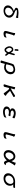

<svg xmlns="http://www.w3.org/2000/svg" viewBox="3828 -4496 843 8540"><g transform="rotate(90 4250.0 -226.5)"><path d="M500 -554.7 545.9 -554.2Q605 -554.2 652.3 -543.9Q699.2 -533.7 723.1 -522Q724.6 -521.5 727.5 -519.5Q732.4 -516.6 737.5 -514.6Q742.7 -512.7 746.6 -511Q750.5 -509.3 752 -509.3Q756.8 -509.3 763.7 -518.1Q775.4 -533.7 779.8 -561Q781.7 -573.7 781.7 -586.9Q781.7 -600.1 777.3 -614.3Q776.4 -615.7 774.9 -615.7Q771 -615.7 765.6 -614.3Q751 -610.8 745.1 -610.8Q739.3 -610.8 733.9 -611.8Q687 -613.8 642.1 -620.6Q597.2 -627.4 550.8 -627.4Q501.5 -627.4 454.6 -619.6Q413.6 -612.8 392.1 -606.9Q383.3 -604.5 376 -601.6Q359.9 -593.8 350.3 -583.7Q340.8 -573.7 335.7 -562.5Q330.6 -551.3 329.1 -541Q327.6 -529.8 327.6 -524.7Q327.6 -519.5 328.1 -516.1Q328.6 -512.7 329.3 -509.3Q330.1 -505.9 331.5 -502.9Q334.5 -495.6 339.4 -490.7Q344.2 -485.8 350.6 -481.4Q362.8 -472.7 383.8 -462.9Q407.7 -452.6 469.7 -418.5L459 -415.5Q430.2 -408.2 389.2 -387.7Q348.1 -367.2 311 -334.5Q273.9 -301.8 247.6 -257.3Q221.2 -212.9 221.2 -155.3Q221.2 -115.2 236.3 -80.3Q251.5 -45.4 280.8 -19.3Q310.1 6.8 354 21.7Q397.9 36.6 456.1 36.6Q481 36.6 499 34.4Q517.1 32.2 528.8 29.8Q552.2 25.4 574.7 18.1Q630.9 0 672.9 -33.2Q715.3 -66.4 740.2 -113.8Q765.1 -161.1 765.1 -219.7Q765.1 -259.8 751.7 -291.3Q738.3 -322.8 717.8 -346.2Q697.3 -369.6 673.6 -386.5Q649.9 -403.3 629.9 -414.1Q573.2 -442.4 564.5 -443.8H563.5Q537.6 -453.1 513.9 -462.4Q490.2 -471.7 471.7 -481.9Q437 -501 428.2 -515.1Q425.8 -519 424.8 -522.5Q420.4 -528.8 420.4 -533.7Q420.4 -542 430.7 -546.4Q444.3 -552.2 463.6 -553.5Q482.9 -554.7 500 -554.7ZM671.4 -205.6Q671.4 -173.3 657.7 -146.5Q640.1 -111.3 609.9 -85.9Q579.6 -60.5 540.8 -46.6Q502 -32.7 461.9 -32.7Q427.7 -32.7 401.9 -43Q359.4 -59.1 337.9 -96.7Q321.8 -125 321.8 -159.2Q321.8 -208 348.1 -253.9Q379.9 -309.1 441.9 -347.2Q478.5 -369.1 523.9 -381.8Q551.8 -369.1 576.7 -354.5Q629.4 -322.8 654.3 -276.4Q667.5 -252.4 670.4 -221.2Q671.4 -213.4 671.4 -205.6Z M1651.9 -89.4Q1649.9 -95.7 1647.5 -95.7Q1647 -95.7 1646.5 -95.7Q1639.6 -92.8 1631.8 -87.9Q1590.3 -67.4 1561.5 -59.8Q1532.7 -52.2 1510.7 -52.2Q1482.9 -52.2 1471.2 -60.5Q1458.5 -68.8 1458.5 -84Q1458.5 -103.5 1489.7 -216.8Q1502.4 -262.7 1515.6 -308.1L1536.6 -378.9Q1539.1 -387.7 1545.2 -395Q1551.3 -402.3 1555.2 -406.7Q1566.4 -418.5 1566.4 -422.4Q1566.4 -424.3 1563 -428.5Q1559.6 -432.6 1555.4 -437Q1551.3 -441.4 1542.5 -447.8Q1524.9 -460.9 1505.6 -469.5Q1486.3 -478 1469.2 -478Q1454.6 -478 1449.7 -464.4Q1448.2 -460 1448.2 -456.8Q1448.2 -453.6 1449 -449.2Q1449.7 -444.8 1449.7 -439Q1449.7 -433.1 1449.2 -427.7Q1446.8 -408.2 1430.7 -345.7Q1422.4 -313.5 1412.1 -277.3Q1383.8 -178.2 1378.9 -158.9Q1374 -139.6 1372.1 -132.3Q1370.1 -124 1365.7 -106.9Q1356.9 -70.3 1356.9 -47.9Q1356.9 -6.3 1388.7 16.1Q1420.4 38.6 1483.4 38.6Q1514.2 38.6 1545.4 30.3Q1574.7 22.9 1607.9 8.8Q1618.2 4.4 1626.5 -6.3Q1643.1 -27.3 1648.9 -60.1Q1651.9 -75.2 1651.9 -89.4Z M2182.6 -396.5Q2162.6 -396.5 2146 -390.9Q2129.4 -385.3 2116.7 -377.4Q2103 -368.7 2090.8 -356.4Q2053.2 -316.9 2043.5 -267.6Q2039.6 -248 2039.6 -225.1Q2039.6 -203.1 2043 -184.1Q2049.3 -148.9 2062.7 -123Q2076.2 -97.2 2090.8 -74.7Q2105 -52.7 2128.9 -31.2Q2152.3 -10.3 2186 -6.3Q2191.9 -5.9 2197.3 -5.9Q2221.2 -5.9 2241.7 -12.7Q2267.1 -20.5 2296.6 -50Q2326.2 -79.6 2338.9 -108.4L2341.8 -114.7Q2401.4 -41 2419.9 -34.7Q2422.4 -34.2 2424.8 -34.2Q2427.2 -34.2 2430.4 -34.4Q2433.6 -34.7 2437.5 -36.1Q2445.8 -38.1 2452.6 -43L2461.4 -60.5Q2461.9 -63.5 2461.9 -66.4Q2461.9 -69.3 2460.9 -74.2Q2459.5 -84.5 2452.6 -94.2L2375 -197.8Q2395 -252 2406.7 -309.6Q2418.5 -367.2 2436 -421.9Q2436.5 -424.3 2436.5 -427.5Q2436.5 -430.7 2435.5 -435.1Q2434.6 -444.3 2427.7 -452.6L2410.2 -461.4Q2407.7 -461.9 2405.3 -461.9Q2389.6 -461.9 2377.4 -453.1Q2360.4 -418.9 2353 -378.9Q2345.2 -337.9 2331.1 -298.3L2328.6 -290L2323.7 -297.4Q2295.4 -338.9 2269.8 -363.3Q2244.1 -387.7 2209 -394Q2195.3 -396.5 2182.6 -396.5ZM2201.2 -76.7Q2182.1 -76.7 2161.6 -97.7Q2141.1 -119.6 2127 -146.5Q2112.8 -173.3 2107.9 -207.5Q2106 -219.7 2106 -230.5Q2106 -250.5 2112.3 -266.1Q2121.1 -290.5 2137.2 -310.5Q2154.3 -331.5 2177.7 -331.5Q2204.6 -331.5 2234.9 -303.2Q2255.9 -284.2 2267.6 -257.8Q2281.2 -227.5 2300.8 -196.8Q2292 -165.5 2278.8 -137.7Q2265.1 -109.9 2240.7 -87.4Q2225.1 -78.6 2205.1 -76.7Q2203.1 -76.7 2201.2 -76.7ZM2168.5 -542.5Q2168.5 -516.6 2165.5 -491.7L2174.8 -466.3Q2187.5 -451.2 2202.6 -449.7L2221.2 -457Q2235.8 -470.2 2236.8 -488.3Q2235.8 -503.9 2235.8 -518.1Q2235.8 -563.5 2245.6 -595.7L2239.3 -614.7Q2226.6 -627.9 2210.4 -628.4L2191.9 -622.1Q2168 -598.6 2168 -566.4Z M2674.3 127.9Q2672.9 133.8 2672.9 139.2Q2672.9 155.3 2690.4 164.1Q2710.9 174.3 2746.1 174.3Q2760.7 174.3 2768.1 166.3Q2775.4 158.2 2781.5 135.7Q2787.6 113.3 2795.4 75.7Q2803.2 38.1 2821.8 -22.9L2826.2 -20.5Q2855 -5.4 2896.5 3.9Q2938 13.2 2981.4 13.2Q3073.2 13.2 3150.4 -38.1Q3175.8 -55.2 3197.8 -77.1Q3237.3 -116.7 3260.5 -168.7Q3283.7 -220.7 3283.7 -280.3Q3283.7 -314.9 3271.5 -350.1Q3259.8 -385.3 3234.6 -414.1Q3209.5 -442.9 3169.2 -460.9Q3128.9 -479 3071.3 -479Q3036.6 -479 2999 -469.7Q2943.8 -456.5 2899.9 -436.5Q2886.2 -430.2 2871.6 -421.9Q2853.5 -411.6 2849.1 -405.8L2848.6 -404.8Q2846.2 -403.8 2844.2 -401.4Q2834.5 -391.6 2813 -333.5Q2794.9 -282.2 2777.8 -216.8Q2739.7 -77.6 2712.9 5.9Q2686 89.4 2674.3 127.9ZM2984.4 -388.7Q3024.9 -404.8 3064.5 -404.8Q3085.4 -404.8 3107.9 -398.9Q3153.8 -386.2 3174.3 -342.8Q3185.1 -320.3 3185.1 -287.1Q3185.1 -246.6 3171.9 -206.5Q3158.2 -166.5 3130.4 -134.8Q3102.5 -103 3060.1 -83.5Q3017.6 -64 2960.9 -64Q2919.4 -64 2892.6 -71Q2865.7 -78.1 2841.8 -90.8L2838.4 -92.3Q2848.1 -128.9 2854.7 -156Q2861.3 -183.1 2866 -200.4Q2870.6 -217.8 2875 -233.9Q2884.3 -267.1 2893.3 -294.9Q2902.3 -322.8 2910.2 -340.3Q2939.5 -371.6 2984.4 -388.7Z M3958.5 -443.4Q3958.5 -447.8 3941.4 -456.8Q3924.3 -465.8 3902.8 -471.9Q3881.3 -478 3863.8 -478Q3852.5 -478 3851.1 -474.1Q3851.1 -473.6 3851.1 -473.1Q3851.1 -472.7 3851.6 -470.2Q3853.5 -459 3853.5 -453.6Q3853.5 -443.8 3852.1 -435.5Q3838.9 -360.4 3796.4 -210.9Q3784.7 -169.4 3773.9 -134.8L3754.9 -73.7Q3746.1 -47.4 3741.2 -36.1Q3731.9 -15.6 3731.9 1Q3731.9 18.6 3740.7 27.3Q3751 37.6 3775.9 37.6Q3800.8 37.6 3818.8 28.3Q3835.9 19.5 3843.3 -3.9Q3854 -44.4 3865.2 -90.8Q3883.8 -168 3889.6 -195.3Q3901.4 -201.2 3912.1 -205.6Q3922.9 -210 3928.2 -213.4L3930.7 -215.3Q3961.9 -191.9 3995.8 -151.4Q4029.8 -110.8 4068.8 -55.2Q4110.8 7.3 4124.5 21Q4134.3 30.8 4140.6 30.8Q4148.4 30.8 4165 22.5Q4182.1 13.7 4198.7 0.5Q4215.3 -12.7 4227.5 -30Q4239.7 -47.4 4239.7 -63.5Q4239.7 -67.4 4237.3 -69.3Q4234.9 -71.3 4230 -72.8L4216.8 -77.1Q4209 -80.1 4201.2 -85Q4167 -103 4117.7 -152.3Q4101.1 -168.5 4075.2 -196.3Q4049.3 -224.1 4040.5 -233.2Q4031.7 -242.2 4021 -252Q4108.9 -300.8 4137.2 -317.4Q4246.6 -380.4 4279.3 -396Q4280.8 -397 4281.7 -397.5Q4295.9 -406.2 4295.9 -418Q4295.9 -427.2 4287.6 -444.3V-445.3Q4287.6 -451.2 4277.8 -461.4Q4265.6 -473.1 4249 -473.1Q4236.3 -473.1 4224.9 -468.5Q4213.4 -463.9 4205.1 -456.5H4204.6Q4119.6 -398.4 4059.1 -360.8Q3987.3 -316.9 3918 -284.2L3909.7 -280.3Q3918.5 -317.4 3925.3 -343.3Q3932.1 -369.1 3942.9 -407.2Q3945.3 -416 3952.6 -424.8Q3958.5 -431.2 3958.5 -443.4Z M5196.3 -356Q5207 -356 5220.7 -374.8Q5234.4 -393.6 5239.7 -418Q5241.2 -422.9 5241.2 -427.7Q5241.2 -432.6 5240.7 -437.7Q5240.2 -442.9 5240.2 -445.3Q5235.4 -453.1 5212.6 -463.1Q5189.9 -473.1 5157.5 -481.9Q5125 -490.7 5087.6 -497.1Q5050.3 -503.4 5021 -503.4Q4964.4 -503.4 4923.3 -490.2Q4868.7 -473.1 4836.4 -440.9Q4820.8 -425.8 4812 -408.2Q4798.3 -381.8 4798.3 -356.4Q4798.3 -331.1 4812 -305.2Q4825.7 -279.8 4865.2 -259.8L4878.9 -252.9L4863.8 -251.5Q4835 -248.5 4808.6 -235.8Q4768.1 -216.3 4743.2 -180.7Q4734.9 -168.9 4728.5 -155.3Q4716.3 -128.9 4716.3 -97.7Q4716.3 -53.2 4739.3 -22.9Q4762.7 7.3 4796.6 25.9Q4830.6 44.4 4870.1 52.7Q4909.7 61 4941.4 61Q5016.1 61 5071.8 47.9Q5127.4 34.7 5161.1 20.5Q5188 7.3 5201.2 -21.2Q5214.4 -49.8 5214.4 -80.1Q5214.4 -83.5 5211.4 -86.4Q5210.4 -87.4 5209.5 -87.4Q5208.5 -87.4 5208 -86.9Q5202.1 -85.4 5189.9 -78.4Q5177.7 -71.3 5171.4 -67.6Q5165 -64 5161.6 -62.5Q5124.5 -43.5 5064 -29.8Q5015.1 -19 4957.3 -19Q4899.4 -19 4859.9 -41Q4818.8 -64 4818.8 -110.4Q4818.8 -134.3 4832 -151.9Q4856.4 -185.1 4914.6 -195.8Q4941.9 -200.7 4972.2 -200.7Q5002.4 -200.7 5033.2 -196.8Q5064.5 -192.9 5091.3 -182.6Q5097.2 -181.2 5103.3 -180.2Q5109.4 -179.2 5110.4 -179.2Q5116.2 -179.2 5122.6 -187.5Q5135.7 -205.1 5145 -235.8Q5148.9 -247.6 5148.9 -252.4Q5148.9 -257.3 5145.8 -260.5Q5142.6 -263.7 5135.3 -265.6Q5119.1 -271 5097.2 -272.5Q5075.2 -273.9 5061.5 -273.9Q5047.9 -273.9 5043 -273.9Q5038.1 -273.9 5033.7 -274.4Q5024.9 -274.9 5019 -275.9Q4943.4 -282.2 4916.5 -309.1Q4908.2 -317.4 4904.3 -328.1Q4898.9 -341.8 4898.9 -357.4Q4899.4 -373.5 4913.6 -386.7Q4938 -409.2 4984.9 -417.5Q5007.3 -421.4 5029.3 -421.4Q5067.4 -419.4 5109.9 -405.3Q5128.9 -398.4 5144.3 -389.9Q5159.7 -381.3 5169.9 -373Q5180.2 -364.7 5186.5 -360.4Q5192.9 -356 5196.3 -356Z M6151.9 -89.4Q6149.9 -95.7 6147.5 -95.7Q6147 -95.7 6146.5 -95.7Q6139.6 -92.8 6131.8 -87.9Q6090.3 -67.4 6061.5 -59.8Q6032.7 -52.2 6010.7 -52.2Q5982.9 -52.2 5971.2 -60.5Q5958.5 -68.8 5958.5 -84Q5958.5 -103.5 5989.7 -216.8Q6002.4 -262.7 6015.6 -308.1L6036.6 -378.9Q6039.1 -387.7 6045.2 -395Q6051.3 -402.3 6055.2 -406.7Q6066.4 -418.5 6066.4 -422.4Q6066.4 -424.3 6063 -428.5Q6059.6 -432.6 6055.4 -437Q6051.3 -441.4 6042.5 -447.8Q6024.9 -460.9 6005.6 -469.5Q5986.3 -478 5969.2 -478Q5954.6 -478 5949.7 -464.4Q5948.2 -460 5948.2 -456.8Q5948.2 -453.6 5949 -449.2Q5949.7 -444.8 5949.7 -439Q5949.7 -433.1 5949.2 -427.7Q5946.8 -408.2 5930.7 -345.7Q5922.4 -313.5 5912.1 -277.3Q5883.8 -178.2 5878.9 -158.9Q5874 -139.6 5872.1 -132.3Q5870.1 -124 5865.7 -106.9Q5856.9 -70.3 5856.9 -47.9Q5856.9 -6.3 5888.7 16.1Q5920.4 38.6 5983.4 38.6Q6014.2 38.6 6045.4 30.3Q6074.7 22.9 6107.9 8.8Q6118.2 4.4 6126.5 -6.3Q6143.1 -27.3 6148.9 -60.1Q6151.9 -75.2 6151.9 -89.4Z M6944.3 -486.8Q6888.7 -486.8 6839.4 -465.8Q6764.2 -433.6 6716.3 -365.2Q6668 -296.4 6659.7 -209.5Q6657.7 -190.9 6657.7 -173.8Q6657.7 -141.6 6664.6 -112.8Q6677.2 -58.6 6712.4 -23.4Q6735.4 -0.5 6767.1 13.7Q6807.6 31.7 6862.3 31.7Q6928.7 31.7 6991.2 -3.9Q7053.7 -39.6 7111.8 -104.5L7117.2 -110.4Q7122.6 -91.8 7126.2 -80.6Q7129.9 -69.3 7134.3 -58.1Q7143.6 -36.1 7156.2 -18.6Q7168.9 -1.5 7185.3 9.3Q7201.7 20 7222.7 20Q7242.7 20 7271 3.9Q7297.9 -11.2 7313 -31.2Q7322.8 -44.4 7322.8 -56.6Q7322.8 -62 7320.3 -63Q7319.8 -63 7318.4 -63Q7316.9 -63 7311 -61.5Q7305.2 -60.1 7296.9 -60.1Q7250.5 -60.1 7226.3 -93.5Q7202.1 -127 7188 -206.1Q7216.8 -253.9 7238.8 -300.3Q7260.7 -346.7 7289.1 -389.2Q7291.5 -393.1 7296.9 -399.2Q7302.2 -405.3 7308.1 -412.1Q7321.3 -427.2 7332 -436Q7337.9 -440.9 7337.9 -445.8Q7337.9 -452.1 7328.6 -461.4Q7324.7 -465.3 7319.8 -469.2Q7306.6 -478.5 7288.6 -486.3Q7254.4 -500.5 7231 -500.5Q7218.8 -500.5 7215.3 -496.6L7213.4 -493.7Q7212.4 -470.7 7206.1 -448.2Q7194.3 -409.2 7168.5 -362.8Q7157.2 -342.8 7142.1 -314L7139.2 -325.2Q7128.9 -368.2 7106.9 -398.9Q7074.7 -443.4 7029.3 -465.8Q7015.1 -473.1 7000 -477.5Q6970.2 -486.8 6944.3 -486.8ZM6872.1 -46.4Q6829.1 -46.4 6798.8 -76.7Q6776.9 -98.6 6766.1 -130.9Q6758.3 -155.8 6758.3 -184.6Q6758.3 -219.7 6771.7 -258.3Q6785.2 -296.9 6809.6 -329.3Q6834 -361.8 6867.4 -383.3Q6900.9 -404.8 6942.4 -404.8Q6977.1 -404.8 7000 -389.2Q7022.9 -374 7038.3 -348.6Q7053.7 -323.2 7064.5 -289.6Q7074.7 -255.9 7084 -215.8Q7042.5 -153.8 7005.4 -116.7Q6966.8 -78.1 6927.2 -59.6Q6899.4 -46.4 6872.1 -46.4Z M8182.1 -393.6Q8215.3 -392.1 8235.4 -392.1Q8293 -392.1 8316.9 -402.3Q8331.5 -408.7 8336.4 -418.5Q8340.3 -427.2 8340.3 -438.5Q8340.3 -440.9 8340.3 -442.9V-443.4Q8340.3 -452.1 8336.4 -458Q8332.5 -464.8 8327.4 -468.8Q8322.3 -472.7 8317.6 -474.4Q8313 -476.1 8311.5 -476.1Q8294.4 -476.1 8285.2 -474.6Q8270 -472.2 8252.2 -472.2Q8234.4 -472.2 8210.4 -472.7Q8186.5 -473.1 8160.6 -474.1Q8108.9 -476.1 8057.6 -476.1Q7941.4 -476.1 7846.7 -421.4Q7806.2 -397.9 7774.4 -366.2Q7737.3 -329.1 7714.8 -283.2Q7687 -226.6 7687 -162.1Q7687 -125 7700.4 -89.1Q7713.9 -53.2 7741.9 -25.1Q7770 2.9 7813.7 20.3Q7857.4 37.6 7918 37.6Q7985.4 37.6 8044.4 16.6Q8115.7 -9.3 8164.6 -58.1Q8196.8 -90.3 8217.3 -132.3Q8242.7 -184.6 8242.7 -247.1Q8242.7 -287.1 8229 -324.2Q8214.8 -360.8 8190.4 -385.7ZM8141.1 -182.6Q8112.3 -118.7 8056.2 -80.6Q8037.6 -68.4 8017.6 -59.6Q7976.6 -41.5 7932.6 -41.5Q7902.3 -41.5 7876 -51.8Q7820.8 -72.3 7798.8 -124Q7787.6 -150.4 7787.6 -182.6Q7787.6 -227.5 7807.1 -266.6Q7835.9 -324.2 7891.1 -360.4Q7908.7 -371.6 7928.2 -379.9Q7961.4 -394 8008.3 -398.9Q8038.1 -401.9 8076.2 -401.9H8077.1Q8125.5 -381.3 8143.1 -346.7Q8151.9 -329.6 8156.2 -311.5Q8160.6 -293.5 8160.6 -271.5Q8160.6 -249.5 8155.8 -226.6Q8150.9 -203.6 8141.1 -182.6Z"/></g></svg>

Font: Bakudai
Style: Light
Weight: 300
Version: Version 1.48